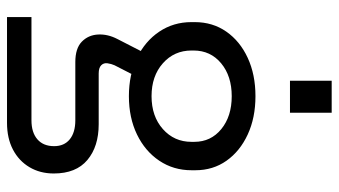

<svg xmlns="http://www.w3.org/2000/svg" viewBox="-224 -518 943 534"><g transform="rotate(90 247.0 -251.5)"><path d="M28 200V132H315Q349 132 368 115.5Q387 99 387 69Q387 41 368 25.5Q349 10 315 10H153Q115 10 96.5 -8Q78 -26 76.5 -53Q75 -80 89 -107L128 -183L203 -179L162 -99Q158 -90 156.5 -79.5Q155 -69 162 -62Q169 -55 185 -55H326Q388 -55 425.5 -23.5Q463 8 463 70Q463 108 445.5 137.5Q428 167 396.5 183.5Q365 200 322 200ZM248 -139Q188 -139 141.5 -161.5Q95 -184 68.5 -223.5Q42 -263 42 -313V-322Q42 -372 68.5 -410Q95 -448 141.5 -469.5Q188 -491 248 -491Q308 -491 354.5 -469.5Q401 -448 427.5 -410.5Q454 -373 454 -324V-313Q454 -263 427.5 -223.5Q401 -184 354.5 -161.5Q308 -139 248 -139ZM248 -202Q304 -202 339.5 -233.5Q375 -265 375 -313V-321Q375 -367 339.5 -396Q304 -425 248 -425Q192 -425 156.5 -395.5Q121 -366 121 -319V-313Q121 -265 156.5 -233.5Q192 -202 248 -202ZM205 -587V-703H294V-587Z"/></g></svg>

Font: SUSE
Style: Regular
Weight: 400
Designer: Rene Bieder
Foundry: SUSE
Version: Version 1.000